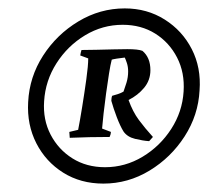

<svg xmlns="http://www.w3.org/2000/svg" viewBox="-20 -682 496 457"><path d="M226 -245Q172 -245 130.5 -271Q89 -297 66.5 -341Q44 -385 47 -439Q50 -499 82.5 -549.5Q115 -600 166.5 -631Q218 -662 277 -662Q330 -662 372 -635.5Q414 -609 436.5 -565Q459 -521 455 -467Q452 -408 419.5 -357.5Q387 -307 336 -276Q285 -245 226 -245ZM230 -284Q278 -284 319.5 -309Q361 -334 387.5 -375Q414 -416 417 -464Q420 -509 401.5 -545Q383 -581 349.5 -602Q316 -623 272 -623Q224 -623 182.5 -598Q141 -573 114.5 -531.5Q88 -490 85 -441Q82 -397 100.5 -361.5Q119 -326 152.5 -305Q186 -284 230 -284ZM146 -354Q146 -357 145.5 -361Q145 -365 145 -368L166 -373Q170 -393 175.5 -427Q181 -461 185.5 -493.5Q190 -526 190 -543L171 -550Q172 -557 174 -563Q188 -563 209 -563.5Q230 -564 250.5 -564.5Q271 -565 283 -565Q309 -565 319 -561Q338 -545 338 -515Q338 -491 323 -473Q308 -455 286 -444Q296 -416 310.5 -396.5Q325 -377 344 -356L335 -346Q320 -347 301.5 -351.5Q283 -356 274 -369Q266 -382 258 -403Q250 -424 245 -442Q245 -445 245.5 -448.5Q246 -452 247 -454Q254 -456 260.5 -458Q267 -460 274 -464Q277 -472 281 -485Q285 -498 285 -512Q285 -523 282 -532Q279 -541 277 -545Q267 -544 258 -542.5Q249 -541 246 -540Q243 -529 239.5 -507Q236 -485 232.5 -459.5Q229 -434 226.5 -411.5Q224 -389 223 -376L244 -368Q244 -363 241 -356Q217 -356 193 -355.5Q169 -355 146 -354Z"/></svg>

Font: Labrada
Style: Bold Italic
Weight: 700
Italic angle: -7°
Designer: Mercedes Jáuregui
Foundry: Omnibus-Type Team
Version: Version 1.000; ttfautohint (v1.8.4.7-5d5b)